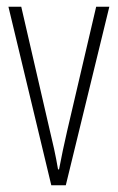

<svg xmlns="http://www.w3.org/2000/svg" viewBox="-20 -549 349 569"><path d="M132 0H175L304 -529H265L179 -161C170 -122 162 -84 155 -47H152C145 -89 136 -128 127 -165L43 -529H5Z"/></svg>

Font: Noto Sans Sinhala ExtraCondensed ExtraLight
Style: Regular
Weight: 200
Width: 2
Designer: Jelle Bosma - Monotype Design Team
Foundry: Monotype Imaging Inc.
Version: Version 2.006